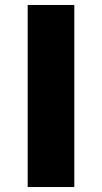

<svg xmlns="http://www.w3.org/2000/svg" viewBox="-20 -750 409 770"><path d="M91 0V-730H278V0Z"/></svg>

Font: M PLUS 1p ExtraBold
Style: Regular
Weight: 800
Version: Version 1.062